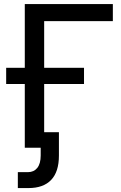

<svg xmlns="http://www.w3.org/2000/svg" viewBox="-20 -748 615 972"><path d="M551.3 -727.5V-641.1H203.6V0H105.5V-727.5ZM11.2 -322.8V-404.8H405.3V-322.8ZM124 204.1Q110.4 204.1 96.9 204.1Q83.5 204.1 70.3 204.1V123.5Q83 123.5 95.9 123.5Q108.9 123.5 121.6 123.5Q151.4 123.5 168.7 102.1Q186 80.6 186 39.1V0H147.9V-78.6H278.3V39.6Q278.3 121.6 239 162.8Q199.7 204.1 124 204.1Z"/></svg>

Font: Inter Cardless Display
Style: Regular
Weight: 400
Designer: Rasmus Andersson
Foundry: rsms
Version: Version 4.001;git-9221beed3